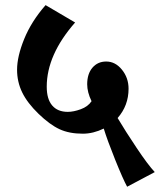

<svg xmlns="http://www.w3.org/2000/svg" viewBox="-20 -646 608 730"><path d="M463.4 64Q447.8 35.6 417.7 -39.1Q387.7 -113.8 374.5 -157.2Q334.5 -137.7 294.9 -137.7Q243.2 -137.7 206.3 -154.8Q169.4 -171.9 126.7 -213.1Q84 -254.4 64.5 -294.4Q44.9 -334.5 44.9 -380.9Q44.9 -431.2 72 -497.8Q99.1 -564.5 153.3 -626.5L265.6 -560.5Q157.7 -437.5 157.7 -316.4Q157.7 -269 178.5 -244.9Q199.2 -220.7 237.8 -220.7Q259.8 -220.7 287.1 -230.7Q314.5 -240.7 328.1 -261.2Q311.5 -295.4 311.5 -325.7Q311.5 -365.2 331.5 -388.7Q351.6 -412.1 383.8 -412.1Q418.5 -412.1 443.6 -381.1Q468.8 -350.1 468.8 -308.6Q468.8 -244.6 427.2 -197.3Q456.5 -147.9 499.3 -84Q542 -20 568.4 8.3Z"/></svg>

Font: Noto Serif Devanagari
Style: Bold
Weight: 700
Designer: Monotype Design Team
Foundry: Monotype Imaging Inc.
Version: Version 1.01